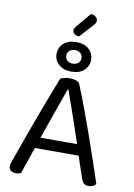

<svg xmlns="http://www.w3.org/2000/svg" viewBox="-108 -1084 807 1159"><g transform="rotate(10 296.0 -504.5)"><path d="M298 -545H294Q279 -503 258.5 -445Q238 -387 216.5 -325.5Q195 -264 176 -211L171 -196Q165 -178 156 -151Q147 -124 137 -94.5Q127 -65 118 -39.5Q109 -14 104 2Q97 5 89.5 6.5Q82 8 71 8Q55 8 42.5 -0.5Q30 -9 30 -28Q30 -37 33 -46.5Q36 -56 40 -67Q52 -101 69.5 -150Q87 -199 108 -257Q129 -315 152 -376Q175 -437 197 -495Q219 -553 238 -601Q246 -605 262 -609Q278 -613 295 -613Q315 -613 333.5 -607Q352 -601 357 -587Q381 -529 408.5 -455.5Q436 -382 464 -302.5Q492 -223 517.5 -148Q543 -73 563 -12Q556 -3 544.5 2.5Q533 8 519 8Q500 8 490 -0.5Q480 -9 473 -29L418 -192L410 -220Q390 -281 368.5 -343Q347 -405 328.5 -458Q310 -511 298 -545ZM132 -162 158 -229H437L453 -162ZM190 -744Q190 -783 218.5 -809Q247 -835 296 -835Q346 -835 374 -809Q402 -783 402 -744Q402 -706 374 -680Q346 -654 296 -654Q247 -654 218.5 -680Q190 -706 190 -744ZM250 -744Q250 -725 263 -714Q276 -703 296 -703Q316 -703 329.5 -714Q343 -725 343 -744Q343 -764 329.5 -775Q316 -786 296 -786Q276 -786 263 -775Q250 -764 250 -744ZM278 -928 353 -1017Q372 -1016 383.5 -1006Q395 -996 395 -985Q395 -972 388.5 -963.5Q382 -955 372 -944L306 -872Q287 -872 276.5 -881Q266 -890 266 -901Q266 -909 269 -914.5Q272 -920 278 -928Z"/></g></svg>

Font: Baloo Bhaijaan 2
Style: Regular
Weight: 400
Designer: Sanskriti Dholi, Noopur Datye and Ek Type
Foundry: Ek Type
Version: Version 1.701